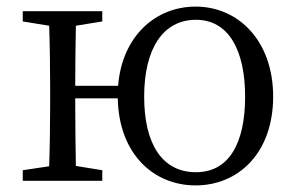

<svg xmlns="http://www.w3.org/2000/svg" viewBox="-20 -548 899 582"><path d="M574 -26C472 -26 417 -111 417 -255C417 -400 474 -488 574 -488C673 -488 723 -396 723 -255C723 -115 675 -26 574 -26ZM208 -288C208 -342 209 -416 210 -470L290 -483V-514H49V-483L129 -470C131 -415 132 -339 132 -286V-228C132 -176 131 -99 129 -44L49 -32V0H290V-32L210 -45C209 -99 208 -178 208 -250H337C340 -82 445 14 573 14C703 14 808 -85 808 -255C808 -425 702 -528 573 -528C451 -528 350 -438 338 -288Z"/></svg>

Font: Source Han Serif K
Style: Regular
Weight: 400
Designer: Ryoko NISHIZUKA 西塚涼子 (kana & ideographs); Frank Grießhammer (Latin, Greek & Cyrillic); Wenlong ZHANG 张文龙 (bopomofo); San
Foundry: Adobe Systems Incorporated
Version: Version 1.001;PS 1.001;hotconv 16.6.54;makeotf.lib2.5.65590